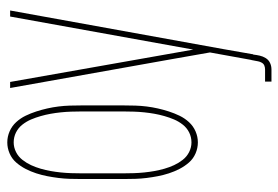

<svg xmlns="http://www.w3.org/2000/svg" viewBox="-142 -426 783 540"><g transform="rotate(-90 250.0 -156.5)"><path d="M119 8Q103 8 88 1.5Q73 -5 62.5 -17Q52 -29 44.5 -43.5Q37 -58 32 -73.5Q27 -89 24 -104.5Q21 -120 19 -136Q17 -152 16.5 -168Q16 -184 16 -200V-320Q16 -336 16.5 -352Q17 -368 19 -384Q21 -400 24 -415.5Q27 -431 32 -446.5Q37 -462 44.5 -476.5Q52 -491 62.5 -503Q73 -515 88 -521.5Q103 -528 119 -528Q135 -528 150 -521.5Q165 -515 176 -503Q187 -491 194 -476.5Q201 -462 206 -446.5Q211 -431 214.5 -415.5Q218 -400 220 -384Q222 -368 222.5 -352Q223 -336 223 -320V-200Q223 -184 222.5 -168Q222 -152 220 -136Q218 -120 214.5 -104.5Q211 -89 206 -73.5Q201 -58 194 -43.5Q187 -29 176 -17Q165 -5 150 1.5Q135 8 119 8ZM290 215V197H324Q330 197 335 195Q340 193 343 188Q346 183 347 177.5Q348 172 349 167Q350 164 350 162Q350 160 351 158L372 42L353 -66L272 -520H289L380 -5L473 -520H490L381 82L367 162Q367 162 367 162.5Q367 163 367 163L366 164Q365 173 363 182Q361 191 356 199Q351 207 342.5 211Q334 215 324 215ZM119 -10Q134 -10 147 -16.5Q160 -23 169 -34.5Q178 -46 183.5 -59Q189 -72 193 -86Q197 -100 199.5 -114Q202 -128 203.5 -142.5Q205 -157 205.5 -171.5Q206 -186 206 -200V-320Q206 -334 205.5 -348.5Q205 -363 203.5 -377.5Q202 -392 199.5 -406Q197 -420 193 -434Q189 -448 183.5 -461Q178 -474 169 -485.5Q160 -497 147 -503.5Q134 -510 119 -510Q105 -510 92 -503.5Q79 -497 70 -485.5Q61 -474 55 -461Q49 -448 45 -434Q41 -420 38.5 -406Q36 -392 34.5 -377.5Q33 -363 32.5 -348.5Q32 -334 32 -320V-200Q32 -186 32.5 -171.5Q33 -157 34.5 -142.5Q36 -128 38.5 -114Q41 -100 45 -86Q49 -72 55 -59Q61 -46 70 -34.5Q79 -23 92 -16.5Q105 -10 119 -10Z"/></g></svg>

Font: Iosevka SS04 Thin
Style: Regular
Weight: 100
Monospace: yes
Designer: Belleve Invis
Foundry: Belleve Invis
Version: Version 19.0.0; ttfautohint (v1.8.4)